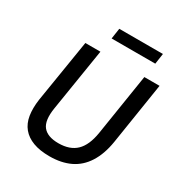

<svg xmlns="http://www.w3.org/2000/svg" viewBox="-204 -1029 1112 1181"><g transform="rotate(30 352.5 -438.0)"><path d="M319 9Q250 9 202 -9Q154 -27 125.5 -61.5Q97 -96 89 -146Q81 -196 90 -260L162 -705H269L198 -262Q183 -169 215.5 -128.5Q248 -88 326 -88Q407 -88 452 -131.5Q497 -175 512 -268L581 -705H689L620 -266Q605 -174 565.5 -112Q526 -50 464 -20.5Q402 9 319 9ZM288 -810 299 -885H609L598 -810Z"/></g></svg>

Font: Nunito Sans 7pt SemiCondensed SemiBold
Style: Italic
Weight: 600
Width: 4
Italic angle: -9°
Designer: Vernon Adams
Foundry: Vernon Adams
Version: Version 3.101;gftools[0.9.27]